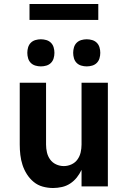

<svg xmlns="http://www.w3.org/2000/svg" viewBox="-20 -935 640 963"><path d="M246 8Q220 8 194.5 1Q169 -6 149 -22.5Q129 -39 115 -61Q101 -83 93 -107.5Q85 -132 82 -158Q79 -184 79 -210V-520H211V-210Q211 -190 215.5 -170.5Q220 -151 231.5 -135Q243 -119 261.5 -110.5Q280 -102 300 -102Q320 -102 338.5 -110.5Q357 -119 368.5 -135Q380 -151 384.5 -170.5Q389 -190 389 -210V-520H521V0H389V-83Q379 -62 365 -44.5Q351 -27 332 -14.5Q313 -2 290.5 3Q268 8 246 8ZM415 -602Q401 -602 387.5 -606Q374 -610 364.5 -619.5Q355 -629 351 -642.5Q347 -656 347 -670Q347 -684 351 -697.5Q355 -711 364.5 -720.5Q374 -730 387.5 -734Q401 -738 415 -738Q429 -738 442.5 -734Q456 -730 465.5 -720.5Q475 -711 479 -697.5Q483 -684 483 -670Q483 -656 479 -642.5Q475 -629 465.5 -619.5Q456 -610 442.5 -606Q429 -602 415 -602ZM185 -602Q171 -602 157.5 -606Q144 -610 134.5 -619.5Q125 -629 121 -642.5Q117 -656 117 -670Q117 -684 121 -697.5Q125 -711 134.5 -720.5Q144 -730 157.5 -734Q171 -738 185 -738Q199 -738 212.5 -734Q226 -730 235.5 -720.5Q245 -711 249 -697.5Q253 -684 253 -670Q253 -656 249 -642.5Q245 -629 235.5 -619.5Q226 -610 212.5 -606Q199 -602 185 -602ZM128 -835V-915H473V-835Z"/></svg>

Font: Iosevka Aile Extrabold
Style: Regular
Weight: 800
Designer: Belleve Invis
Foundry: Belleve Invis
Version: Version 27.3.5; ttfautohint (v1.8.4)